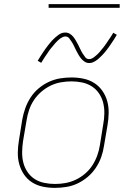

<svg xmlns="http://www.w3.org/2000/svg" viewBox="-20 -904 640 932"><path d="M246 8Q216 8 187.5 2Q159 -4 135.5 -19Q112 -34 96.5 -57Q81 -80 73.5 -107Q66 -134 66.5 -164Q67 -194 72 -223L88 -323Q93 -351 102.5 -378Q112 -405 128 -430Q144 -455 167 -474.5Q190 -494 217 -506.5Q244 -519 272 -523.5Q300 -528 327 -528Q357 -528 385.5 -522Q414 -516 437.5 -501Q461 -486 477 -463Q493 -440 500.5 -413Q508 -386 507.5 -356Q507 -326 502 -297L485 -197Q481 -169 471.5 -142Q462 -115 445.5 -90Q429 -65 406 -45.5Q383 -26 356.5 -13.5Q330 -1 301.5 3.5Q273 8 246 8ZM247 -11Q272 -11 297.5 -15.5Q323 -20 347.5 -31.5Q372 -43 393 -61Q414 -79 428.5 -101.5Q443 -124 452 -149Q461 -174 465 -200L481 -300Q486 -326 486.5 -353Q487 -380 481 -404.5Q475 -429 461 -450Q447 -471 426 -484.5Q405 -498 379.5 -503.5Q354 -509 327 -509Q302 -509 276 -504.5Q250 -500 226 -488.5Q202 -477 181 -459Q160 -441 145 -418.5Q130 -396 121.5 -371Q113 -346 109 -320L92 -220Q88 -194 87.5 -167Q87 -140 93 -115.5Q99 -91 113 -70Q127 -49 147.5 -35.5Q168 -22 194 -16.5Q220 -11 247 -11ZM413 -598Q401 -598 391 -604.5Q381 -611 374 -619.5Q367 -628 361.5 -637.5Q356 -647 350.5 -657.5Q345 -668 340 -679Q335 -690 329 -699.5Q323 -709 316 -718Q309 -727 297 -727Q292 -727 289.5 -726Q287 -725 282.5 -723Q278 -721 273 -717.5Q268 -714 262 -708.5Q256 -703 253 -699.5Q250 -696 247 -693Q244 -690 241.5 -686.5Q239 -683 236 -679.5Q233 -676 229.5 -672Q226 -668 223 -664Q220 -660 216.5 -655Q213 -650 210 -645Q207 -640 203 -635Q199 -630 195.5 -624Q192 -618 188 -612Q184 -606 180 -599L163 -609Q170 -621 176.5 -631Q183 -641 189 -650Q195 -659 201 -667.5Q207 -676 212.5 -683Q218 -690 223.5 -696.5Q229 -703 234 -708.5Q239 -714 248 -722Q257 -730 265 -735.5Q273 -741 280.5 -743.5Q288 -746 297 -746Q309 -746 319 -740Q329 -734 336 -725Q343 -716 348.5 -706.5Q354 -697 359.5 -686.5Q365 -676 370 -665Q375 -654 381 -644.5Q387 -635 394 -626Q401 -617 413 -617Q418 -617 420.5 -618Q423 -619 427.5 -621Q432 -623 437 -627Q442 -631 448 -636Q454 -641 457 -644.5Q460 -648 463 -651Q466 -654 468.5 -657.5Q471 -661 474 -664.5Q477 -668 480.5 -672Q484 -676 487 -680.5Q490 -685 493.5 -689.5Q497 -694 500 -699Q503 -704 507 -709.5Q511 -715 514.5 -720.5Q518 -726 522 -732Q526 -738 530 -745L547 -735Q541 -724 534 -713.5Q527 -703 521 -694Q515 -685 509 -676.5Q503 -668 497.5 -661Q492 -654 486.5 -647.5Q481 -641 476 -636Q471 -631 462 -622.5Q453 -614 445 -609Q437 -604 429.5 -601Q422 -598 413 -598ZM216 -866V-884H561V-866Z"/></svg>

Font: Iosevka Thin Extended Oblique
Style: Regular
Weight: 100
Width: 7
Italic angle: -9°
Monospace: yes
Designer: Belleve Invis
Foundry: Belleve Invis
Version: Version 32.5.0; ttfautohint (v1.8.4)